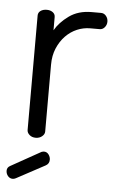

<svg xmlns="http://www.w3.org/2000/svg" viewBox="-50 -514 430 707"><g transform="rotate(5 165.0 -160.5)"><path d="M35 155Q29 158 24 158Q13 158 6 149.5Q-1 141 -1 130Q-1 118 10 112L121 50Q127 48 130 48Q141 48 147.5 57Q154 66 154 76Q154 91 141 98ZM260 -419Q235 -419 211.5 -409Q188 -399 169.5 -380Q151 -361 139.5 -334Q128 -307 128 -273V-26Q128 -16 118.5 -8Q109 0 95 0Q81 0 72 -8Q63 -16 63 -26V-449Q63 -460 72 -466.5Q81 -473 95 -473Q108 -473 117 -466.5Q126 -460 126 -449V-400Q143 -430 177 -454.5Q211 -479 260 -479H295Q306 -479 313.5 -470Q321 -461 321 -449Q321 -437 313.5 -428Q306 -419 295 -419Z"/></g></svg>

Font: AkaAcidDosis
Style: Regular
Weight: 400
Designer: Edgar Tolentino, Pablo Impallari, Igino Marini, Aka-Acid
Foundry: Edgar Tolentino, Pablo Impallari, Igino Marini, Cyberella
Version: Version 1.007